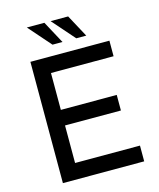

<svg xmlns="http://www.w3.org/2000/svg" viewBox="-132 -1012 917 1105"><g transform="rotate(-15 326.0 -459.5)"><path d="M574.2 -722.7V-629.9H201.2V-410.2H534.2V-317.4H201.2V-93.8H587.9V0H103.5V-722.7ZM239.3 -918.9 311.5 -785.2H252L134.8 -918.9ZM380.9 -918.9 453.1 -785.2H393.6L276.4 -918.9Z"/></g></svg>

Font: Josefin Sans CFJ
Style: Regular
Weight: 400
Designer: Santiago Orozco
Foundry: Typemade
Version: Version 2.000